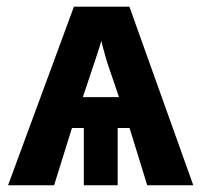

<svg xmlns="http://www.w3.org/2000/svg" viewBox="-20 -548 596 568"><path d="M228 -169.4H192.9L140.1 0H3.9L198.7 -528.3H362.8L551.8 0H415.5L363.3 -169.4H328.1V0H228ZM225.1 -260.7H332Q312.5 -318.4 301.8 -349.4Q291 -380.4 279.8 -427.2Q275.9 -411.1 225.1 -260.7Z"/></svg>

Font: Arial
Style: Bold
Weight: 700
Designer: Steve Matteson
Foundry: Ascender Corporation
Version: Version 2.00.3